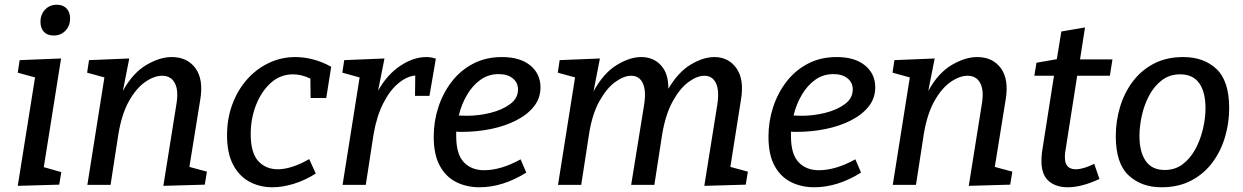

<svg xmlns="http://www.w3.org/2000/svg" viewBox="-20 -781 5251 811"><path d="M55 4 128 -454 55 -474 63 -527 238 -534 165 -75 239 -54 230 -1ZM207 -631Q180 -631 165.5 -646.5Q151 -662 151 -689Q151 -720 170.5 -740.5Q190 -761 220 -761Q246 -761 261 -745.5Q276 -730 276 -703Q276 -672 256.5 -651.5Q237 -631 207 -631Z M670 4 725 -340Q735 -399 718.5 -430Q702 -461 665 -461Q631 -461 593 -434.5Q555 -408 524.5 -353.5Q494 -299 480 -214L447 0H349L421 -454L348 -474L356 -527L526 -534L499 -397Q541 -473 598 -506.5Q655 -540 705 -540Q771 -540 805.5 -493Q840 -446 826 -361L780 -76L854 -56L845 -1Z M1131 10Q1077 10 1033.5 -13.5Q990 -37 964.5 -85.5Q939 -134 939 -210Q939 -280 961.5 -340.5Q984 -401 1023.5 -445.5Q1063 -490 1115.5 -515Q1168 -540 1228 -540Q1264 -540 1302.5 -530Q1341 -520 1379 -499L1358 -367H1292L1291 -449Q1253 -467 1218 -467Q1164 -467 1124 -431Q1084 -395 1061.5 -337.5Q1039 -280 1039 -215Q1039 -135 1071 -100.5Q1103 -66 1153 -66Q1182 -66 1216 -77Q1250 -88 1286 -109L1314 -48Q1268 -19 1220.5 -4.5Q1173 10 1131 10Z M1427 0 1499 -454 1426 -474 1434 -527 1604 -534 1577 -398Q1616 -467 1671.5 -503.5Q1727 -540 1780 -540Q1803 -540 1821 -533L1794 -376H1733L1734 -462Q1699 -459 1663 -429.5Q1627 -400 1599 -345Q1571 -290 1558 -214L1525 0Z M2005 10Q1951 10 1907 -12Q1863 -34 1837.5 -81Q1812 -128 1812 -204Q1812 -268 1831.5 -328Q1851 -388 1888 -436Q1925 -484 1978.5 -512Q2032 -540 2100 -540Q2177 -540 2220 -504.5Q2263 -469 2263 -412Q2263 -366 2235 -331Q2207 -296 2159.5 -272Q2112 -248 2053 -236Q1994 -224 1932 -224Q1926 -224 1919.5 -224Q1913 -224 1907 -225Q1907 -215 1907 -206Q1907 -130 1939 -96Q1971 -62 2025 -62Q2096 -62 2179 -108L2203 -52Q2104 10 2005 10ZM2086 -468Q2043 -468 2009.5 -444Q1976 -420 1952.5 -380Q1929 -340 1918 -293Q1934 -292 1952 -292Q2003 -292 2052.5 -304.5Q2102 -317 2135 -341.5Q2168 -366 2168 -403Q2168 -432 2146 -450Q2124 -468 2086 -468Z M2955 4 3010 -340Q3019 -399 3004 -430Q2989 -461 2955 -461Q2924 -461 2887.5 -434Q2851 -407 2821 -352Q2791 -297 2777 -214L2744 0H2646L2701 -340Q2710 -399 2695 -430Q2680 -461 2646 -461Q2615 -461 2578.5 -434.5Q2542 -408 2511.5 -353Q2481 -298 2468 -214L2435 0H2337L2409 -454L2336 -474L2344 -527L2514 -534L2487 -395Q2529 -472 2584.5 -506Q2640 -540 2688 -540Q2740 -540 2772 -505Q2804 -470 2803 -406Q2845 -477 2898 -508.5Q2951 -540 2997 -540Q3057 -540 3090.5 -493Q3124 -446 3110 -361L3065 -76L3139 -56L3130 -1Z M3419 10Q3365 10 3321 -12Q3277 -34 3251.5 -81Q3226 -128 3226 -204Q3226 -268 3245.5 -328Q3265 -388 3302 -436Q3339 -484 3392.5 -512Q3446 -540 3514 -540Q3591 -540 3634 -504.5Q3677 -469 3677 -412Q3677 -366 3649 -331Q3621 -296 3573.5 -272Q3526 -248 3467 -236Q3408 -224 3346 -224Q3340 -224 3333.5 -224Q3327 -224 3321 -225Q3321 -215 3321 -206Q3321 -130 3353 -96Q3385 -62 3439 -62Q3510 -62 3593 -108L3617 -52Q3518 10 3419 10ZM3500 -468Q3457 -468 3423.5 -444Q3390 -420 3366.5 -380Q3343 -340 3332 -293Q3348 -292 3366 -292Q3417 -292 3466.5 -304.5Q3516 -317 3549 -341.5Q3582 -366 3582 -403Q3582 -432 3560 -450Q3538 -468 3500 -468Z M4072 4 4127 -340Q4137 -399 4120.5 -430Q4104 -461 4067 -461Q4033 -461 3995 -434.5Q3957 -408 3926.5 -353.5Q3896 -299 3882 -214L3849 0H3751L3823 -454L3750 -474L3758 -527L3928 -534L3901 -397Q3943 -473 4000 -506.5Q4057 -540 4107 -540Q4173 -540 4207.5 -493Q4242 -446 4228 -361L4182 -76L4256 -56L4247 -1Z M4624 -25Q4549 10 4490 10Q4440 10 4409.5 -16.5Q4379 -43 4379 -101Q4379 -117 4381 -136L4432 -461H4349L4358 -516L4444 -531L4463 -648L4563 -665L4542 -530H4679L4668 -461H4530L4480 -142Q4479 -138 4478.5 -131.5Q4478 -125 4478 -118Q4478 -90 4490 -78Q4502 -66 4524 -66Q4540 -66 4560 -72Q4580 -78 4602 -89Z M4978 -540Q5065 -540 5118.5 -489.5Q5172 -439 5172 -324Q5172 -262 5154.5 -202.5Q5137 -143 5101.5 -95Q5066 -47 5012 -18.5Q4958 10 4886 10Q4801 10 4747 -40.5Q4693 -91 4693 -206Q4693 -268 4710.5 -327.5Q4728 -387 4763.5 -435Q4799 -483 4852.5 -511.5Q4906 -540 4978 -540ZM4965 -467Q4920 -467 4887.5 -442Q4855 -417 4834 -377.5Q4813 -338 4803 -292.5Q4793 -247 4793 -207Q4793 -139 4819.5 -101Q4846 -63 4900 -63Q4944 -63 4976.5 -88Q5009 -113 5030 -152.5Q5051 -192 5061.5 -237.5Q5072 -283 5072 -324Q5072 -392 5045.5 -429.5Q5019 -467 4965 -467Z"/></svg>

Font: Bitter Medium
Style: Italic
Weight: 500
Italic angle: -9°
Designer: Sol Matas, and Bitter project Authors
Foundry: Sol Matas
Version: Version 2.001